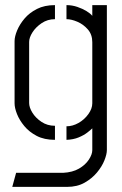

<svg xmlns="http://www.w3.org/2000/svg" viewBox="-20 -548 478 751"><path d="M28 183 43 128H227Q264 126 289 111.5Q314 97 327.5 76.5Q341 56 341 39V-46Q335 -40 321.5 -29.5Q308 -19 287.5 -10.5Q267 -2 240 -1V-54Q264 -54 287 -67Q310 -80 325.5 -101.5Q341 -123 341 -144V-383Q341 -413 323.5 -433Q306 -453 282.5 -463Q259 -473 240 -473V-528Q262 -528 282.5 -521Q303 -514 318.5 -504.5Q334 -495 341 -486V-528H398V39Q398 55 388.5 79Q379 103 359.5 126.5Q340 150 311 166.5Q282 183 242 183ZM195 -1Q153 -1 123.5 -16.5Q94 -32 75 -55Q56 -78 46.5 -102Q37 -126 37 -144V-387Q37 -405 47 -429Q57 -453 76 -475.5Q95 -498 124.5 -513Q154 -528 195 -528V-473Q166 -473 143 -457.5Q120 -442 107 -421.5Q94 -401 94 -384V-145Q94 -128 106.5 -107.5Q119 -87 142 -71.5Q165 -56 195 -56Z"/></svg>

Font: Stick No Bills Light
Style: Regular
Weight: 300
Version: Version 2.000